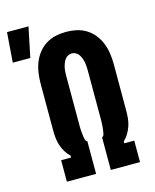

<svg xmlns="http://www.w3.org/2000/svg" viewBox="-175 -902 796 984"><g transform="rotate(-15 223.0 -410.0)"><path d="M56 0V-114H109V-124Q94 -138 83.5 -155.5Q73 -173 66.5 -192.5Q60 -212 58 -232.5Q56 -253 56 -274V-520Q56 -548 60 -576Q64 -604 74 -630Q84 -656 101.5 -678.5Q119 -701 143 -716Q167 -731 194.5 -737Q222 -743 250 -743Q278 -743 305.5 -737Q333 -731 357 -716Q381 -701 398.5 -678.5Q416 -656 426 -630Q436 -604 440 -576Q444 -548 444 -520V-274Q444 -253 442 -232.5Q440 -212 433.5 -192.5Q427 -173 416.5 -155.5Q406 -138 391 -124V-114H444V0H289V-173Q297 -176 299.5 -185.5Q302 -195 303 -203.5Q304 -212 305 -221Q306 -230 306.5 -238.5Q307 -247 307 -256Q307 -265 307 -274V-520Q307 -531 306.5 -542.5Q306 -554 304 -565Q302 -576 298 -587Q294 -598 288 -607.5Q282 -617 271.5 -623Q261 -629 250 -629Q239 -629 228.5 -623Q218 -617 212 -607.5Q206 -598 202 -587Q198 -576 196 -565Q194 -554 193.5 -542.5Q193 -531 193 -520V-274Q193 -265 193 -256Q193 -247 193.5 -238.5Q194 -230 195 -221Q196 -212 197 -203.5Q198 -195 200.5 -185.5Q203 -176 211 -173V0ZM-54 -661 -42 -820H72L39 -661Z"/></g></svg>

Font: Iosevka Term Curly Heavy
Style: Regular
Weight: 900
Designer: Belleve Invis
Foundry: Belleve Invis
Version: Version 32.3.0